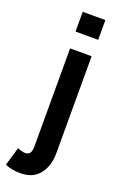

<svg xmlns="http://www.w3.org/2000/svg" viewBox="-205 -740 641 1003"><g transform="rotate(20 115.5 -238.0)"><path d="M69.8 -580.1V-689.9H195.8V-580.1ZM50.8 213.9Q5.9 213.9 -34.2 198.2L-3.9 95.2Q22.9 106 39.1 106Q73.2 106 73.2 60.1V-487.8H192.9V50.8Q192.9 122.1 157 168Q121.1 213.9 50.8 213.9Z"/></g></svg>

Font: HK Grotesk Legacy
Style: Bold
Weight: 700
Designer: Alfredo Marco Pradil
Foundry: Hanken Design Co.
Version: Version 2.022;PS 002.022;hotconv 1.0.88;makeotf.lib2.5.64775